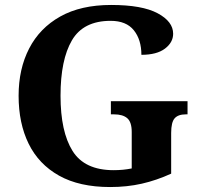

<svg xmlns="http://www.w3.org/2000/svg" viewBox="-20 -744 810 774"><path d="M424 10Q300 10 218 -36Q136 -82 95.5 -164.5Q55 -247 55 -358Q55 -466 97.5 -548.5Q140 -631 223 -677.5Q306 -724 428 -724Q553 -724 615.5 -690.5Q678 -657 678 -608Q678 -573 645 -548Q612 -523 550 -523Q550 -584 519.5 -622Q489 -660 426 -660Q316 -660 270 -581.5Q224 -503 224 -358Q224 -213 272.5 -135.5Q321 -58 438 -58Q477 -58 511 -65V-212Q511 -252 493 -267.5Q475 -283 440 -283H427V-336H736V-283H729Q698 -283 684 -267Q670 -251 670 -208V-44Q611 -17 551.5 -3.5Q492 10 424 10Z"/></svg>

Font: Noto Serif
Style: Bold
Weight: 700
Designer: Monotype Design Team
Foundry: Monotype Imaging Inc.
Version: Version 2.014